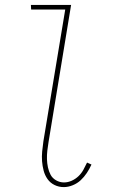

<svg xmlns="http://www.w3.org/2000/svg" viewBox="-20 -755 490 783"><path d="M240 8Q220 8 202.5 -0.5Q185 -9 174 -24.5Q163 -40 158 -59Q153 -78 151.5 -97.5Q150 -117 152 -137.5Q154 -158 157 -179L246 -716H107L106 -735H270L178 -176Q175 -158 173 -140.5Q171 -123 171.5 -106Q172 -89 175.5 -72.5Q179 -56 186.5 -42Q194 -28 209 -19.5Q224 -11 241 -11Q257 -11 272.5 -18Q288 -25 300 -36.5Q312 -48 320 -62.5Q328 -77 335 -92L353 -84Q345 -66 334 -49.5Q323 -33 309 -20Q295 -7 276.5 0.5Q258 8 240 8Z"/></svg>

Font: Iosevka Etoile Thin
Style: Italic
Weight: 100
Italic angle: -9°
Designer: Belleve Invis
Foundry: Belleve Invis
Version: Version 22.1.2; ttfautohint (v1.8.4)